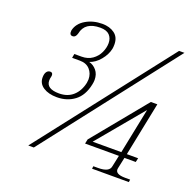

<svg xmlns="http://www.w3.org/2000/svg" viewBox="-125 -845 994 976"><g transform="rotate(20 371.5 -357.0)"><path d="M682 -714H711L156 0H126ZM76 -350Q76 -370 83.5 -380.5Q91 -391 103 -391Q117 -391 117 -376L116 -368Q113 -358 113 -347Q113 -302 182 -302Q228 -302 257.5 -328.5Q287 -355 297 -401Q299 -413 299 -420Q299 -452 279.5 -473.5Q260 -495 225 -495H183L187 -517H226Q260 -517 284 -534Q308 -551 320 -577Q332 -603 332 -628Q332 -655 316 -671.5Q300 -688 266 -688Q183 -688 170 -622Q164 -599 147 -599Q129 -599 132 -625Q141 -664 180 -687Q219 -710 269 -710Q309 -710 335.5 -690.5Q362 -671 362 -632Q362 -617 360 -608Q353 -575 328 -545Q303 -515 272 -505Q296 -499 312.5 -479Q329 -459 329 -428Q329 -417 326 -403Q313 -340 273 -310Q233 -280 178 -280Q133 -280 104.5 -298.5Q76 -317 76 -350ZM473 -14H499Q559 -14 564 -47L577 -108H394L399 -132L636 -421H671L612 -130H673L668 -108H607L594 -47Q587 -14 646 -14H672L670 0H471ZM582 -130 632 -376 427 -130Z"/></g></svg>

Font: Taviraj Thin
Style: Italic
Weight: 250
Italic angle: -12°
Designer: Katatrad Team
Foundry: CadsonDemak
Version: Version 1.001